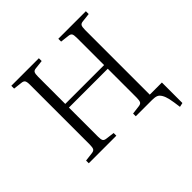

<svg xmlns="http://www.w3.org/2000/svg" viewBox="-218 -902 1251 1251"><g transform="rotate(-45 407.5 -277.0)"><path d="M744.1 160.2Q737.3 106.9 731 77.9Q724.6 48.8 713.4 30Q702.1 11.2 687.3 5.6Q672.4 0 647 0H497.1V-24.9L556.2 -32.2Q574.7 -34.2 580.8 -44.4Q586.9 -54.7 586.9 -82V-348.1H229V-79.1Q229 -53.7 234.9 -43.9Q240.7 -34.2 259.8 -32.2L317.9 -24.9V0H64V-24.9L124 -32.2Q142.6 -34.2 148.7 -44.4Q154.8 -54.7 154.8 -82V-633.8Q154.8 -660.2 148.2 -669.9Q141.6 -679.7 122.1 -681.2L64 -688V-713.9H317.9V-688L257.8 -681.2Q240.2 -679.7 234.6 -669.2Q229 -658.7 229 -630.9V-381.8H586.9V-633.8Q586.9 -660.6 580.6 -670.2Q574.2 -679.7 554.2 -681.2L497.1 -688V-713.9H751V-688L691.9 -681.2Q673.3 -679.7 667.2 -669.4Q661.1 -659.2 661.1 -630.9V-35.2H772.9V153.8Z"/></g></svg>

Font: Literata Light
Style: Regular
Weight: 300
Designer: Latin by Veronika Burian and Jose Scaglione. Greek by Irene Vlachou. Cyrillic by Vera Evstafieva.
Foundry: TypeTogether
Version: Version 3.021